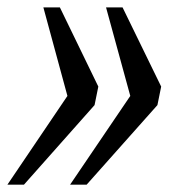

<svg xmlns="http://www.w3.org/2000/svg" viewBox="-51 -502 478 522"><path d="M216.3 -266.6 206.1 -216.3 14.2 0H-30.8L132.3 -241.2L66.9 -481.9H111.8ZM387.2 -266.6 377 -216.3 184.6 0H139.6L303.2 -241.2L237.3 -481.9H282.2Z"/></svg>

Font: Charis SIL Afr
Style: Italic
Weight: 400
Italic angle: -11°
Foundry: SIL International
Version: Version 5.000